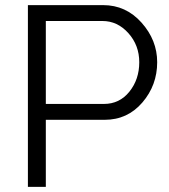

<svg xmlns="http://www.w3.org/2000/svg" viewBox="-20 -730 662 750"><path d="M89 0V-710H383Q472 -710 533 -641.5Q594 -573 594 -487Q594 -397 536 -329.5Q478 -262 389 -262H159V0ZM159 -324H386Q447 -324 485.5 -372Q524 -420 524 -487Q524 -553 481.5 -600.5Q439 -648 380 -648H159Z"/></svg>

Font: Raleway-v4020
Style: Regular
Weight: 400
Designer: Matt McInerney, Pablo Impallari, Rodrigo Fuenzalida
Foundry: Matt McInerney, Pablo Impallari, Rodrigo Fuenzalida
Version: Version 4.020;PS 004.020;hotconv 1.0.88;makeotf.lib2.5.64775